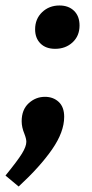

<svg xmlns="http://www.w3.org/2000/svg" viewBox="-58 -501 337 700"><path d="M106 -148Q136 -148 156 -129.5Q176 -111 176 -75Q176 -20 132 43.5Q88 107 10 179L-38 139Q6 85 22 59Q38 33 38 16Q38 5 31 -13Q21 -37 21 -59Q21 -101 46.5 -124.5Q72 -148 106 -148ZM70 -394Q70 -432 95.5 -456.5Q121 -481 159 -481Q192 -481 212 -461.5Q232 -442 232 -408Q232 -370 206.5 -346.5Q181 -323 143 -323Q109 -323 89.5 -342.5Q70 -362 70 -394Z"/></svg>

Font: Bitter Pro
Style: Bold Italic
Weight: 700
Italic angle: -9°
Designer: Sol Matas, and Bitter project Authors
Foundry: Sol Matas
Version: Version 1.010